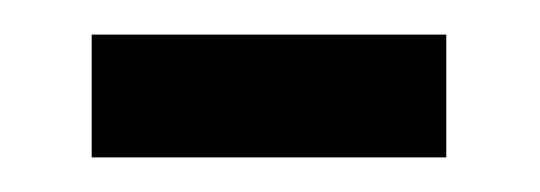

<svg xmlns="http://www.w3.org/2000/svg" viewBox="-20 -326 312 111"><path d="M33 -235V-306H238V-235Z"/></svg>

Font: Archivo Condensed Light
Style: Regular
Weight: 300
Width: 3
Designer: Hector Gatti
Foundry: Omnibus-Type
Version: Version 2.001